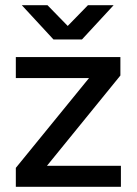

<svg xmlns="http://www.w3.org/2000/svg" viewBox="-20 -720 528 740"><path d="M41 0V-73L323 -419H41V-500H444V-429L161 -81H446V0ZM186 -568 64 -700H163L241 -620L319 -700H418L296 -568Z"/></svg>

Font: Figtree Medium
Style: Regular
Weight: 500
Designer: Erik Kennedy
Foundry: Erik Kennedy
Version: Version 2.001; ttfautohint (v1.8.4.7-5d5b);gftools[0.9.27]